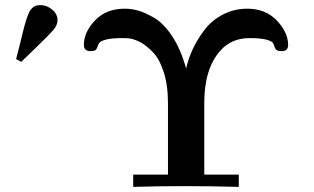

<svg xmlns="http://www.w3.org/2000/svg" viewBox="-20 -731 1229 751"><path d="M43 -500Q49 -523 56 -550.5Q63 -578 66.5 -593.5Q70 -609 75 -627.5Q80 -646 83.5 -656Q87 -666 91.5 -677Q96 -688 100 -693Q104 -698 110 -703Q116 -708 123 -709.5Q130 -711 139 -711Q163 -711 184 -693.5Q205 -676 205 -652Q205 -634 190.5 -616Q176 -598 121 -545Q86 -511 63 -489ZM308 -555Q308 -605 351.5 -651Q395 -697 468 -697Q493 -697 519 -690Q545 -683 582 -662Q619 -641 653 -590Q687 -539 708 -463Q717 -503 735 -541Q753 -579 781 -615.5Q809 -652 852.5 -674.5Q896 -697 947 -697Q1019 -697 1063 -650.5Q1107 -604 1107 -555Q1107 -531 1082 -531Q1066 -531 1060.5 -536.5Q1055 -542 1053.5 -549Q1052 -556 1047 -563.5Q1042 -571 1019.5 -576.5Q997 -582 957 -582Q885 -582 842 -533Q779 -463 779 -328V-48H914V0Q806 -3 700 -3Q600 -3 501 0V-48H637V-327Q637 -398 620 -450Q603 -502 577 -528Q551 -554 530.5 -565Q510 -576 491 -580Q480 -582 458 -582Q418 -582 396 -576.5Q374 -571 368.5 -563.5Q363 -556 361.5 -549Q360 -542 355 -536.5Q350 -531 335 -531Q308 -531 308 -555Z"/></svg>

Font: CMU Serif
Style: Bold
Weight: 700
Version: Version 0.7.0